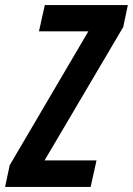

<svg xmlns="http://www.w3.org/2000/svg" viewBox="-60 -734 522 754"><path d="M296 0 319 -104H115L424 -628L442 -714H116L93 -611H287L-22 -85L-40 0Z"/></svg>

Font: Noto Sans Display Condensed
Style: Bold Italic
Weight: 700
Width: 3
Designer: Monotype Design team
Foundry: Monotype Imaging Inc.
Version: 1.000